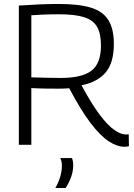

<svg xmlns="http://www.w3.org/2000/svg" viewBox="-20 -730 676 968"><path d="M608 10Q570 10 527.5 -18Q485 -46 436 -110.5Q387 -175 329 -285Q317 -284 302.5 -283.5Q288 -283 276 -283Q243 -283 208 -283.5Q173 -284 138 -286V0H75V-702Q135 -706 181 -708Q227 -710 277 -710Q377 -710 438 -691.5Q499 -673 526.5 -628.5Q554 -584 554 -509Q554 -413 512.5 -364.5Q471 -316 391 -300Q441 -207 482 -152.5Q523 -98 556 -75Q589 -52 614 -52Q615 -52 620.5 -52.5Q626 -53 629 -53L630 7Q626 8 620.5 9Q615 10 608 10ZM286 -337Q393 -337 441 -373.5Q489 -410 489 -501Q489 -559 470 -593.5Q451 -628 405 -643Q359 -658 279 -658Q251 -658 230 -657.5Q209 -657 188 -656Q167 -655 138 -653V-340Q179 -339 214.5 -338Q250 -337 286 -337ZM259 218Q292 160 292 105Q292 84 284 67H343Q349 83 349 102Q349 134 338.5 162.5Q328 191 311 218Z"/></svg>

Font: Georama Light
Style: Regular
Weight: 300
Designer: Jean-Baptiste Levee
Foundry: Production Type
Version: Version 1.000